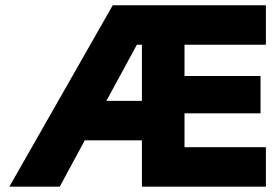

<svg xmlns="http://www.w3.org/2000/svg" viewBox="-20 -700 1045 720"><path d="M15.1 0 402.8 -680.2H977.1V-532.2H671.9V-415H957V-274.9H671.9V-147.9H977.1V0H512.2V-173.8H297.9L204.1 0ZM378.9 -321.8H512.2V-532.2H493.2Z"/></svg>

Font: TASA Orbiter Display Black
Style: Regular
Weight: 900
Designer: Weizhong Zhang
Version: Version 1.000;Glyphs 3.1.2 (3151)